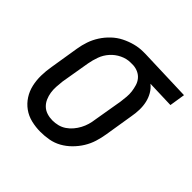

<svg xmlns="http://www.w3.org/2000/svg" viewBox="-145 -670 810 810"><g transform="rotate(45 260.0 -265.0)"><path d="M201 8Q173 8 146 1.5Q119 -5 97.5 -20.5Q76 -36 61.5 -58.5Q47 -81 41 -107.5Q35 -134 35.5 -162.5Q36 -191 41 -219L62 -349Q66 -374 74 -397.5Q82 -421 96 -443Q110 -465 129.5 -483.5Q149 -502 172 -513.5Q195 -525 219.5 -531.5Q244 -538 268 -538Q272 -538 275.5 -538Q279 -538 283 -538L520 -530L509 -460L386 -464Q402 -451 412 -433.5Q422 -416 426.5 -396Q431 -376 430.5 -354Q430 -332 426 -311L405 -181Q401 -156 393.5 -132Q386 -108 372.5 -86Q359 -64 340 -45Q321 -26 298.5 -13.5Q276 -1 251 3.5Q226 8 201 8ZM203 -62Q219 -62 235 -66Q251 -70 265 -79.5Q279 -89 290 -102Q301 -115 309 -130Q317 -145 321.5 -160.5Q326 -176 328 -192L350 -322Q352 -338 353.5 -354Q355 -370 353 -385.5Q351 -401 346.5 -416Q342 -431 332.5 -442.5Q323 -454 309 -460.5Q295 -467 279 -468H271Q269 -468 267 -468Q265 -468 263 -468Q240 -468 217 -457Q194 -446 177 -427Q160 -408 151.5 -384.5Q143 -361 139 -338L117 -208Q115 -191 114 -173.5Q113 -156 115.5 -140Q118 -124 124.5 -109Q131 -94 142.5 -83Q154 -72 170 -67Q186 -62 203 -62Z"/></g></svg>

Font: Iosevka Curly Slab Oblique
Style: Regular
Weight: 400
Italic angle: -9°
Monospace: yes
Designer: Belleve Invis
Foundry: Belleve Invis
Version: Version 11.1.0; ttfautohint (v1.8.3)